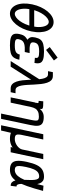

<svg xmlns="http://www.w3.org/2000/svg" viewBox="1244 -2174 1112 3641"><g transform="rotate(90 1800.5 -354.0)"><path d="M240 14Q184 14 142 -17.5Q100 -49 75.5 -106Q51 -163 47.5 -240Q44 -317 63 -408Q82 -496 116.5 -570Q151 -644 196.5 -699Q242 -754 294 -784Q346 -814 399 -814Q455 -814 497 -782.5Q539 -751 563 -694Q587 -637 591 -560Q595 -483 576 -392Q557 -304 522.5 -230Q488 -156 442.5 -101Q397 -46 345 -16Q293 14 240 14ZM243 -78Q275 -78 310 -103Q345 -128 378 -172.5Q411 -217 437.5 -277.5Q464 -338 479 -408Q498 -498 492 -569Q486 -640 460.5 -681Q435 -722 396 -722Q364 -722 329 -697Q294 -672 261 -627.5Q228 -583 201.5 -523Q175 -463 160 -392Q141 -302 147 -231Q153 -160 178.5 -119Q204 -78 243 -78ZM100 -354 119 -446H544L525 -354Z M841 14Q747 14 695 -3Q643 -20 627.5 -60Q612 -100 627 -168Q635 -205 646.5 -231Q658 -257 679 -277Q700 -297 734 -317Q700 -343 689 -376Q678 -409 691 -467Q705 -531 733.5 -566.5Q762 -602 816.5 -617Q871 -632 961 -632Q1056 -632 1107 -615Q1158 -598 1173.5 -558.5Q1189 -519 1174 -451L1076 -459Q1087 -508 1062 -524Q1037 -540 958 -540Q902 -540 866.5 -531.5Q831 -523 812.5 -503.5Q794 -484 787 -451Q780 -419 786.5 -400Q793 -381 817.5 -372Q842 -363 888 -359H987L967 -267H877Q829 -264 798 -251.5Q767 -239 749.5 -215Q732 -191 724 -152Q718 -123 726.5 -107Q735 -91 763.5 -84.5Q792 -78 844 -78Q929 -78 966.5 -99.5Q1004 -121 1015 -172L1113 -164Q1099 -95 1069.5 -56Q1040 -17 986 -1.5Q932 14 841 14ZM927 -671 873 -741 1074 -890 1127 -820Z M1659 0Q1607 0 1576 -30Q1545 -60 1528 -110.5Q1511 -161 1503.5 -224Q1496 -287 1493.5 -354Q1491 -421 1487.5 -484Q1484 -547 1474.5 -597.5Q1465 -648 1445 -678Q1425 -708 1389 -708H1330L1349 -800H1420Q1471 -800 1502 -770Q1533 -740 1549.5 -689.5Q1566 -639 1573.5 -576Q1581 -513 1584 -446Q1587 -379 1590.5 -316Q1594 -253 1603.5 -202.5Q1613 -152 1633 -122Q1653 -92 1690 -92H1749L1729 0ZM1138 0 1528 -613 1543 -470 1245 0Z M2134 182 2254 -384Q2267 -446 2268 -478.5Q2269 -511 2252 -523Q2235 -535 2194 -535Q2133 -535 2096 -517Q2059 -499 2039.5 -466Q2020 -433 2010 -387L1927 0H1827L1924 -463L2042 -547Q2054 -565 2075.5 -583.5Q2097 -602 2127.5 -614.5Q2158 -627 2197 -627Q2277 -627 2317 -602.5Q2357 -578 2364.5 -523Q2372 -468 2352 -376L2234 182ZM1927 -467Q1934 -498 1935 -511.5Q1936 -525 1927 -528Q1918 -531 1893 -531L1902 -618Q1958 -618 1989 -616Q2020 -614 2033.5 -606.5Q2047 -599 2048 -583Q2049 -567 2043 -539Z M2356 182 2526 -618H2626L2536 -195Q2528 -148 2532.5 -122.5Q2537 -97 2557.5 -87.5Q2578 -78 2618 -78Q2650 -78 2682.5 -89.5Q2715 -101 2743 -121Q2771 -141 2790 -166Q2809 -191 2815 -218L2900 -618H3000L2868 0H2768L2779 -38Q2756 -21 2729 -9.5Q2702 2 2673 8Q2644 14 2615 14Q2577 14 2548.5 9Q2520 4 2499 -5L2456 182Z M3518 -110 3504 0Q3462 0 3438.5 -22.5Q3415 -45 3404.5 -83.5Q3394 -122 3391.5 -170Q3389 -218 3391 -269.5Q3393 -321 3394 -369Q3395 -417 3390.5 -455.5Q3386 -494 3371.5 -517Q3357 -540 3327 -540Q3284 -541 3250.5 -518Q3217 -495 3192 -440Q3167 -385 3147 -290Q3130 -208 3128.5 -162Q3127 -116 3145.5 -97Q3164 -78 3203 -78Q3245 -78 3282.5 -103.5Q3320 -129 3356 -190Q3392 -251 3427.5 -356.5Q3463 -462 3502 -622L3601 -614Q3552 -431 3509 -309.5Q3466 -188 3420.5 -117Q3375 -46 3322 -16Q3269 14 3200 14Q3120 14 3078.5 -18Q3037 -50 3031 -120.5Q3025 -191 3050 -306Q3076 -426 3112 -497.5Q3148 -569 3201 -600.5Q3254 -632 3330 -632Q3382 -632 3412.5 -610Q3443 -588 3457.5 -550.5Q3472 -513 3475 -467Q3478 -421 3475.5 -371Q3473 -321 3470 -275Q3467 -229 3468.5 -191.5Q3470 -154 3481 -132Q3492 -110 3518 -110Z"/></g></svg>

Font: Victor Mono Thin
Style: Italic
Weight: 100
Italic angle: -12°
Monospace: yes
Designer: Rune Bjørnerås
Version: Version 1.561;gftools[0.9.30]